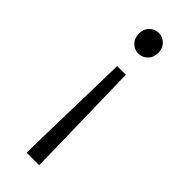

<svg xmlns="http://www.w3.org/2000/svg" viewBox="-229 -522 735 735"><g transform="rotate(45 138.5 -155.0)"><path d="M162.1 -293 170.9 102.1 172.4 186.5H104.5L106 102.1L115.2 -293ZM138.2 -495.6Q159.2 -495.6 175 -480.2Q190.9 -464.8 190.9 -440.4Q190.9 -414.6 175 -399.2Q159.2 -383.8 138.2 -383.8Q117.2 -383.8 101.6 -399.2Q85.9 -414.6 85.9 -440.4Q85.9 -464.8 101.6 -480.2Q117.2 -495.6 138.2 -495.6Z"/></g></svg>

Font: Varta Light Light
Style: Regular
Weight: 300
Version: Version 1.004